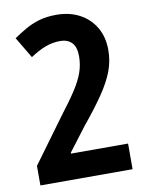

<svg xmlns="http://www.w3.org/2000/svg" viewBox="-82 -782 635 841"><g transform="rotate(-10 235.0 -362.0)"><path d="M439 0H29V-87L174 -285Q218 -342 244.5 -383Q271 -424 282.5 -458Q294 -492 294 -528Q294 -570 275 -589Q256 -608 224 -608Q190 -608 158 -596Q126 -584 90 -560L34 -654Q61 -672 88.5 -688Q116 -704 149.5 -714Q183 -724 227 -724Q285 -724 329.5 -700.5Q374 -677 399.5 -634Q425 -591 425 -533Q425 -484 408 -439Q391 -394 355.5 -342Q320 -290 264 -222L185 -118V-114H439Z"/></g></svg>

Font: Noto Sans Sinhala ExtraCondensed
Style: Bold
Weight: 700
Width: 2
Designer: Jelle Bosma - Monotype Design Team
Foundry: Monotype Imaging Inc.
Version: Version 2.006; ttfautohint (v1.8.4.7-5d5b)